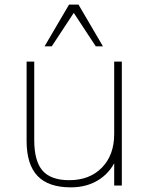

<svg xmlns="http://www.w3.org/2000/svg" viewBox="-20 -807 641 835"><path d="M509.8 0H476.6V-127.9H490.2Q467.8 -64.5 414.6 -28.3Q361.3 7.8 288.1 7.8Q190.4 7.8 143.1 -42Q95.7 -91.8 95.7 -194.3V-539.1H128.9V-198.2Q128.9 -106.4 165 -64.9Q201.2 -23.4 281.2 -23.4Q370.1 -23.4 423.3 -78.1Q476.6 -132.8 476.6 -223.6V-539.1H509.8ZM280.3 -787.1H321.3L427.7 -605.5H396.5L300.8 -751L205.1 -605.5H173.8Z"/></svg>

Font: Min Sans VF VF
Style: Regular
Weight: 400
Designer: Jinseong-Kim, NotoSansCJK, Nunito
Foundry: Jinseong-Kim
Version: Version 1.420;Glyphs 3.1.2 (3151)